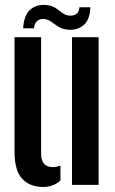

<svg xmlns="http://www.w3.org/2000/svg" viewBox="-20 -751 468 780"><path d="M39 -135.5V-600H147V-126.5Q147 -72 195.5 -72Q210 -72 225.5 -78.5V-18Q197.5 8.5 155.5 8.5Q101 8.5 70 -25Q39 -58.5 39 -135.5ZM272.5 0V-600H380.5V0ZM302.5 -721.5H347Q345.5 -673.5 322.2 -651.2Q299 -629 262 -630Q236.5 -631 219.8 -641.2Q203 -651.5 189 -662.2Q175 -673 157.5 -674Q142.5 -675 131.2 -665.8Q120 -656.5 118 -636H74Q77.5 -689 101.8 -710.8Q126 -732.5 161 -731Q188.5 -730 204.8 -719.2Q221 -708.5 233.8 -698.2Q246.5 -688 263.5 -687.5Q282 -686.5 292.2 -696Q302.5 -705.5 302.5 -721.5Z"/></svg>

Font: Big Shoulders Stencil Display
Style: Bold
Weight: 700
Designer: Patric King
Foundry: XO Type Co
Version: Version 1.000